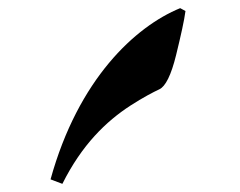

<svg xmlns="http://www.w3.org/2000/svg" viewBox="-20 -447 588 471"><path d="M133 4C181 -92 240 -149 300 -188C331 -208 356 -221 371 -228C386 -235 400 -263 412 -312C424 -361 432 -397 435 -420L422 -427C312 -382 172 -253 104 -7Z"/></svg>

Font: Noto Nastaliq Urdu
Style: Bold
Weight: 700
Designer: Monotype Design Team (Patrick Giasson: type design, Kamal Mansour: OpenType code, Glenda Bellarosa). Updated by Simon Co
Foundry: Monotype Imaging Inc., Simon Cozens
Version: Version 3.009